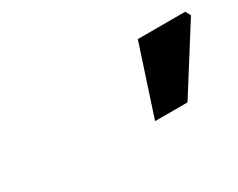

<svg xmlns="http://www.w3.org/2000/svg" viewBox="-44 -941 648 523"><g transform="rotate(-30 280.0 -679.5)"><path d="M331 -571 402 -788H551L560 -772L433 -571Z"/></g></svg>

Font: Source Sans 3 ExtraBold
Style: Italic
Weight: 800
Italic angle: -11°
Version: Version 3.052;hotconv 1.1.0;makeotfexe 2.6.0